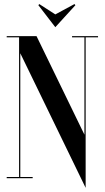

<svg xmlns="http://www.w3.org/2000/svg" viewBox="-20 -878 516 946"><path d="M347 -858 252.5 -807 173.5 -858 169 -852.5 252.5 -744 351.5 -852.5ZM463 -700H335V-694H396V-214.4L160 -700H13V-694H74V-6H13V0H141V-6H80V-615.6L402 47.5V-694H463Z"/></svg>

Font: Picaflor 72 pt
Style: Regular
Weight: 400
Designer: Ariel Martín Pérez
Foundry: Tunera Type Foundry
Version: Version 1.000;hotconv 1.0.109;makeotfexe 2.5.65596